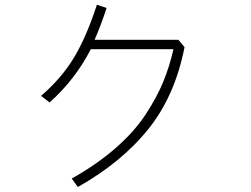

<svg xmlns="http://www.w3.org/2000/svg" viewBox="-20 -749 1040 796"><path d="M150.4 -351.6Q236.3 -425.8 287.6 -511.7Q338.9 -597.7 381.8 -729.5L421.9 -715.8Q396.5 -638.7 372.1 -584H719.7L745.1 -553.7Q705.1 -350.6 594.7 -213.4Q484.4 -76.2 302.7 26.4L277.3 -8.8Q381.8 -67.4 459.5 -135.3Q537.1 -203.1 584 -274.9Q630.9 -346.7 656.7 -409.7Q682.6 -472.7 699.2 -544.9H356.4Q291 -418 185.5 -324.2Z"/></svg>

Font: Gothic A1 ExtraLight
Style: Regular
Weight: 275
Designer: HanYang I&C Co.,Ltd.
Foundry: HanYang I&C Co.,Ltd.
Version: Version 2.50